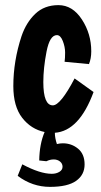

<svg xmlns="http://www.w3.org/2000/svg" viewBox="-20 -497 394 749"><path d="M232 -256Q234 -270 234 -292Q234 -314 225 -337Q216 -360 202 -360Q174 -360 161.5 -295.5Q149 -231 149 -177Q149 -86 186 -86Q216 -86 271 -191L345 -138Q289 14 194 21Q194 41 202 65Q214 62 225 62Q259 62 284.5 83Q310 104 310 144.5Q310 185 277 208.5Q244 232 175 232Q106 232 49 189L67 144Q136 181 182 181Q199 181 211.5 173.5Q224 166 224 153.5Q224 141 214 133Q204 125 189.5 125Q175 125 161 132L133 129Q134 65 154 18Q101 7 66.5 -37.5Q32 -82 32 -161Q32 -259 64 -356Q82 -409 117.5 -443Q153 -477 208 -477Q263 -477 299.5 -421Q336 -365 336 -297Q336 -268 327 -247Z"/></svg>

Font: Boogaloo
Style: Regular
Weight: 400
Designer: John Vargas Beltran
Foundry: John Vargas Beltran
Version: Version 1.002